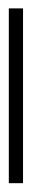

<svg xmlns="http://www.w3.org/2000/svg" viewBox="164 -116 73 446"><g transform="rotate(-90 201.0 106.5)"><path d="M404 123H-2V90H404Z"/></g></svg>

Font: Noto Sans Georgian SemiCondensed ExtraLight
Style: Regular
Weight: 200
Width: 4
Designer: Monotype Design Team, Akaki Razmadze
Foundry: Google LLC
Version: Version 2.005; ttfautohint (v1.8.4.7-5d5b)